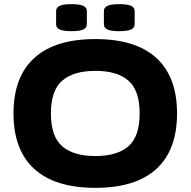

<svg xmlns="http://www.w3.org/2000/svg" viewBox="-20 -896 917 924"><path d="M439 8Q245 8 145 -83Q45 -174 45 -350Q45 -526 145 -617Q245 -708 439 -708Q633 -708 732.5 -617Q832 -526 832 -350Q832 -174 732.5 -83Q633 8 439 8ZM439 -145Q544 -145 598 -192Q652 -239 652 -350Q652 -461 598 -508Q544 -555 439 -555Q334 -555 279.5 -508Q225 -461 225 -350Q225 -239 279.5 -192Q334 -145 439 -145ZM554 -746Q514 -746 497 -754Q480 -762 480 -779V-843Q480 -860 497 -868Q514 -876 554 -876Q593 -876 610.5 -868Q628 -860 628 -843V-779Q628 -762 610.5 -754Q593 -746 554 -746ZM324 -746Q285 -746 267.5 -754Q250 -762 250 -779V-843Q250 -860 267.5 -868Q285 -876 324 -876Q363 -876 380.5 -868Q398 -860 398 -843V-779Q398 -762 380.5 -754Q363 -746 324 -746Z"/></svg>

Font: Asap Expanded ExtraBold
Style: Regular
Weight: 800
Width: 7
Designer: Pablo Cosgaya
Foundry: Omnibus-Type
Version: Version 3.001; ttfautohint (v1.8.4.7-5d5b)